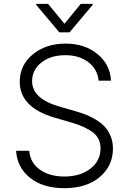

<svg xmlns="http://www.w3.org/2000/svg" viewBox="-20 -964 669 996"><path d="M229.5 -943.8 314.5 -840.8 398.9 -943.8H460.9V-939L340.8 -796.4H287.6L167.5 -939V-943.8ZM491.7 -545.4Q485.4 -606 438 -641.8Q390.6 -677.7 318.4 -677.7Q242.7 -677.7 194.6 -639.6Q146.5 -601.6 146.5 -542.5Q146.5 -451.2 291.5 -410.2L368.2 -388.2Q399.4 -379.4 424.6 -369.6Q449.7 -359.9 477.3 -343.3Q504.9 -326.7 523.4 -306.6Q542 -286.6 554 -257.3Q565.9 -228 565.9 -193.4Q565.9 -103.5 497.6 -45.7Q429.2 12.2 313.5 12.2Q203.6 12.2 136.5 -41Q69.3 -94.2 63.5 -181.6H131.8Q137.2 -118.7 187.5 -83.5Q237.8 -48.3 313.5 -48.3Q396 -48.3 448.7 -88.9Q501.5 -129.4 501.5 -194.3Q501.5 -246.1 463.1 -276.4Q424.8 -306.6 349.6 -328.6L262.2 -354Q82.5 -407.2 82.5 -539.6Q82.5 -626.5 150.4 -682.1Q218.3 -737.8 319.8 -737.8Q420.4 -737.8 486.1 -683.3Q551.8 -628.9 555.7 -545.4Z"/></svg>

Font: Interop Light
Style: Regular
Weight: 300
Designer: Rasmus Andersson, Google, Jang Haemin
Foundry: jhaemin
Version: Version 1.007